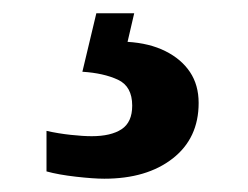

<svg xmlns="http://www.w3.org/2000/svg" viewBox="-20 -29 373 289"><path d="M137 240Q121 240 94.5 237Q68 234 50 229V168Q68 172 86.5 174Q105 176 118 176Q147 176 163 165.5Q179 155 179 130Q179 101 157.5 91Q136 81 104 79L125 -9H182L172 34Q205 36 229 48Q253 60 266 79.5Q279 99 279 126Q279 179 240 209.5Q201 240 137 240Z"/></svg>

Font: Noto Serif Tamil
Style: Bold
Weight: 700
Designer: Indian Type Foundry, Tom Grace, and the Monotype Design Team
Foundry: Monotype Imaging Inc.
Version: Version 2.003